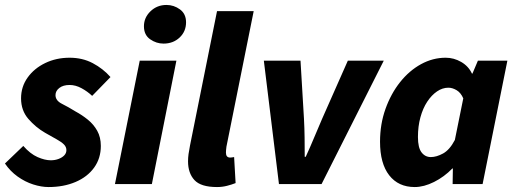

<svg xmlns="http://www.w3.org/2000/svg" viewBox="-25 -743 2079 775"><path d="M171 12Q142 12 109 1.5Q76 -9 46 -30.5Q16 -52 -5 -83L69 -154Q97 -122 126.5 -109Q156 -96 180 -96Q197 -96 211.5 -101.5Q226 -107 234.5 -116Q243 -125 243 -137Q243 -150 233 -160Q223 -170 204 -180.5Q185 -191 157 -207Q119 -229 89.5 -263Q60 -297 60 -346Q60 -393 86.5 -430Q113 -467 157.5 -488.5Q202 -510 256 -510Q308 -510 349.5 -488Q391 -466 421 -432L347 -356Q328 -374 304 -387Q280 -400 256 -400Q230 -400 214.5 -388Q199 -376 199 -359Q199 -337 225 -324Q251 -311 280 -293Q306 -279 329.5 -260Q353 -241 367.5 -215Q382 -189 382 -154Q382 -104 355 -66.5Q328 -29 280 -8.5Q232 12 171 12Z M439 0 539 -498H687L588 0ZM635 -567Q606 -567 581 -584.5Q556 -602 556 -637Q556 -672 582.5 -697.5Q609 -723 647 -723Q677 -723 701.5 -705Q726 -687 726 -653Q726 -616 700 -591.5Q674 -567 635 -567Z M851 12Q786 12 760 -16Q734 -44 734 -92Q734 -106 736 -121Q738 -136 742 -156L851 -698H999L889 -151Q888 -142 887.5 -137.5Q887 -133 887 -127Q887 -107 904 -107Q907 -107 910.5 -107.5Q914 -108 920 -109L926 -4Q911 2 891.5 7Q872 12 851 12Z M1101 0 1040 -498H1188L1202 -263Q1204 -226 1204.5 -187.5Q1205 -149 1205 -110H1209Q1227 -149 1242.5 -186.5Q1258 -224 1275 -263L1379 -498H1524L1273 0Z M1649 12Q1583 12 1546 -35.5Q1509 -83 1509 -171Q1509 -242 1531 -303.5Q1553 -365 1590 -411.5Q1627 -458 1674.5 -484Q1722 -510 1774 -510Q1807 -510 1836.5 -493Q1866 -476 1880 -446H1882L1904 -498H2023L1923 0H1802L1803 -63H1801Q1768 -29 1727 -8.5Q1686 12 1649 12ZM1714 -109Q1737 -109 1763.5 -123.5Q1790 -138 1811 -178L1845 -346Q1835 -369 1818 -379Q1801 -389 1785 -389Q1761 -389 1739 -374Q1717 -359 1699.5 -332.5Q1682 -306 1672 -269.5Q1662 -233 1662 -190Q1662 -147 1676.5 -128Q1691 -109 1714 -109Z"/></svg>

Font: Source Sans 3 ExtraBold
Style: Italic
Weight: 800
Italic angle: -11°
Version: Version 3.052;hotconv 1.1.0;makeotfexe 2.6.0